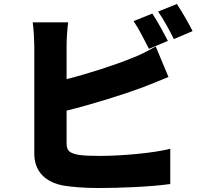

<svg xmlns="http://www.w3.org/2000/svg" viewBox="-20 -888 1040 963"><path d="M822 -683C804 -718 769 -783 744 -820L650 -782C677 -743 706 -684 727 -643ZM314 -333C446 -366 600 -414 696 -450C731 -463 781 -484 825 -502L761 -655C715 -628 679 -611 640 -596C559 -563 431 -521 314 -491V-659C314 -688 317 -742 322 -776H144C149 -742 152 -681 152 -659V-118C152 -28 207 26 299 43C343 50 404 55 472 55C583 55 735 49 834 35V-142C752 -120 586 -106 482 -106C440 -106 405 -107 376 -111C333 -119 314 -129 314 -168ZM773 -830C800 -792 832 -733 852 -692L946 -732C929 -766 893 -830 867 -868Z"/></svg>

Font: Noto Sans Korean Black
Style: Bold
Weight: 900
Designer: Ryoko NISHIZUKA (kana & ideographs); Paul D. Hunt (Latin, Greek & Cyrillic); Wenlong ZHANG (bopomofo); Sandoll Communica
Foundry: Adobe Systems Incorporated
Version: Version 1.000;PS 1;hotconv 1.0.78;makeotf.lib2.5.61930